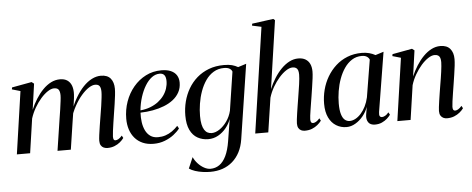

<svg xmlns="http://www.w3.org/2000/svg" viewBox="-62 -980 3424 1393"><g transform="rotate(-5 1650.0 -284.0)"><path d="M198.5 -500.5 172 -312.5Q189.5 -354 212.8 -390.8Q236 -427.5 263.8 -455.8Q291.5 -484 322.8 -499.8Q354 -515.5 388 -515.5Q421 -515.5 442 -501Q463 -486.5 472.5 -460Q482 -433.5 480 -396.5Q480 -388 477.8 -371Q475.5 -354 472.5 -332.2Q469.5 -310.5 466 -286.5L455 -273Q474.5 -329.5 500.8 -374.2Q527 -419 557 -450.5Q587 -482 620 -498.8Q653 -515.5 686 -515.5Q733.5 -515.5 756.5 -487.8Q779.5 -460 779.5 -412.5Q779.5 -393 776.2 -364.2Q773 -335.5 767.8 -301.5Q762.5 -267.5 757 -232Q752 -199.5 747 -167Q742 -134.5 738.8 -108.5Q735.5 -82.5 735 -68Q735 -52.5 738.8 -46Q742.5 -39.5 751.5 -39.5Q761 -39.5 773.2 -46.2Q785.5 -53 799.5 -69.5L809 -51.5Q798 -36 780.8 -21.8Q763.5 -7.5 740.5 1.8Q717.5 11 688.5 11Q674 11 661.2 5.2Q648.5 -0.5 641 -13Q633.5 -25.5 633.5 -46.5Q633.5 -59 637.2 -88.8Q641 -118.5 647 -155.8Q653 -193 659 -230Q665 -265 669.8 -297.5Q674.5 -330 677.5 -356.5Q680.5 -383 680.5 -398.5Q680.5 -426.5 671.5 -440.2Q662.5 -454 638.5 -454Q618 -454 592 -437.2Q566 -420.5 538.8 -389.2Q511.5 -358 487.2 -314Q463 -270 446.5 -216L466 -287.5Q464 -273 462 -258.8Q460 -244.5 457.5 -230.2Q455 -216 453 -201.5L422.5 0H325.5L360.5 -230Q366.5 -265 371.2 -298.2Q376 -331.5 379.2 -358Q382.5 -384.5 382.5 -398.5Q382.5 -426.5 373.2 -440.2Q364 -454 340 -454Q319 -454 293.5 -437.2Q268 -420.5 242.8 -391.8Q217.5 -363 196.2 -326.2Q175 -289.5 162.5 -250L126 0H29.5L95.5 -455.5L34.5 -473L37 -487L181.5 -513.5Z M1217.5 -85Q1201 -63 1172.8 -41Q1144.5 -19 1106.8 -4.5Q1069 10 1025.5 10Q980.5 10 946.2 -5Q912 -20 889 -46.8Q866 -73.5 854.2 -109.5Q842.5 -145.5 842.5 -188Q842.5 -253.5 863.5 -312.8Q884.5 -372 922.8 -417.8Q961 -463.5 1012.8 -490Q1064.5 -516.5 1126.5 -516.5Q1168.5 -516.5 1196.2 -504Q1224 -491.5 1237.8 -469Q1251.5 -446.5 1251.5 -416.5Q1251.5 -377.5 1235 -346.8Q1218.5 -316 1189.5 -293.2Q1160.5 -270.5 1122.2 -255.5Q1084 -240.5 1040 -232.5Q996 -224.5 949.5 -223.5Q947.5 -187.5 952.2 -153.8Q957 -120 970 -93.2Q983 -66.5 1005.2 -50.8Q1027.5 -35 1060.5 -35Q1090 -35 1115.8 -43.5Q1141.5 -52 1164.2 -68Q1187 -84 1206.5 -105ZM1112 -493Q1081.5 -493 1054.5 -472.8Q1027.5 -452.5 1006 -417Q984.5 -381.5 970 -336Q955.5 -290.5 950.5 -240Q990.5 -244 1023 -256.5Q1055.5 -269 1080.8 -288.2Q1106 -307.5 1123 -331Q1140 -354.5 1148.8 -381.2Q1157.5 -408 1157.5 -435.5Q1157.5 -463.5 1146.8 -478.2Q1136 -493 1112 -493Z M1660.5 33Q1652.5 85 1631.8 125Q1611 165 1579.2 192.8Q1547.5 220.5 1506.8 234.5Q1466 248.5 1417.5 248.5Q1391 248.5 1362 244.5Q1333 240.5 1307 232Q1281 223.5 1263.5 211L1298 131Q1309.5 156.5 1329.5 178.2Q1349.5 200 1373.5 213.2Q1397.5 226.5 1420.5 226.5Q1456 226.5 1484.8 206.8Q1513.5 187 1533.8 145.2Q1554 103.5 1564.5 38.5L1590 -121Q1577.5 -86.5 1553.2 -56.5Q1529 -26.5 1495.8 -7.8Q1462.5 11 1423 11Q1380.5 11 1345.8 -8.2Q1311 -27.5 1291.2 -68.5Q1271.5 -109.5 1271.5 -174Q1271.5 -226 1284.2 -275.8Q1297 -325.5 1322.2 -368.8Q1347.5 -412 1385 -444.8Q1422.5 -477.5 1471.8 -496.2Q1521 -515 1582 -515Q1617.5 -515 1640.8 -508.8Q1664 -502.5 1684 -491L1744 -510ZM1640 -462Q1635.5 -476 1621 -484.8Q1606.5 -493.5 1581 -493.5Q1538 -493.5 1504.5 -473.2Q1471 -453 1447 -418.2Q1423 -383.5 1407.5 -340.2Q1392 -297 1384.8 -250.8Q1377.5 -204.5 1377.5 -161.5Q1377.5 -125.5 1383 -100.5Q1388.5 -75.5 1398.5 -60Q1408.5 -44.5 1422 -37.8Q1435.5 -31 1451.5 -31Q1479.5 -31 1509.5 -51.2Q1539.5 -71.5 1563.2 -105.5Q1587 -139.5 1597 -181Z M2126 11Q2111.5 11 2099.5 5.2Q2087.5 -0.5 2080.2 -13Q2073 -25.5 2073 -46.5Q2073 -56 2075.2 -75.5Q2077.5 -95 2081.2 -120.5Q2085 -146 2089.5 -174.2Q2094 -202.5 2098.5 -230Q2102.5 -256 2106.5 -281.2Q2110.5 -306.5 2113.8 -328.8Q2117 -351 2118.5 -369Q2120 -387 2120 -398.5Q2120 -417.5 2115.8 -429.8Q2111.5 -442 2101.8 -448Q2092 -454 2076.5 -454Q2055 -454 2029.2 -437.2Q2003.5 -420.5 1978 -391.5Q1952.5 -362.5 1931.2 -325.8Q1910 -289 1898 -249L1860.5 0H1765.5L1878 -767.5L1810.5 -782L1813 -796L1968 -817L1980 -807L1907.5 -311Q1925 -352.5 1948 -389.2Q1971 -426 1999 -454.5Q2027 -483 2058.2 -499.2Q2089.5 -515.5 2123.5 -515.5Q2155 -515.5 2176.2 -502.8Q2197.5 -490 2208 -467Q2218.5 -444 2218.5 -412.5Q2218.5 -393 2215 -364.2Q2211.5 -335.5 2206.2 -301.5Q2201 -267.5 2195.5 -232Q2191.5 -207.5 2187.5 -182.5Q2183.5 -157.5 2180 -135Q2176.5 -112.5 2174.2 -95Q2172 -77.5 2172 -68Q2172 -52.5 2176.5 -46Q2181 -39.5 2190.5 -39.5Q2200 -39.5 2212 -46.2Q2224 -53 2238.5 -69.5L2248 -51.5Q2236.5 -36 2219.2 -21.8Q2202 -7.5 2179 1.8Q2156 11 2126 11Z M2674 -77Q2671 -55.5 2676.2 -47.2Q2681.5 -39 2693 -39Q2702.5 -39 2715.8 -46.2Q2729 -53.5 2741 -69L2751 -51Q2742.5 -38.5 2726.5 -24Q2710.5 -9.5 2688 0.8Q2665.5 11 2637.5 11Q2603 11 2588.5 -10.5Q2574 -32 2579 -66.5L2588.5 -122.5Q2576 -87 2551.5 -56.8Q2527 -26.5 2495.2 -7.8Q2463.5 11 2430 11Q2388.5 11 2354.8 -9.8Q2321 -30.5 2301.5 -71Q2282 -111.5 2282 -171Q2282 -223 2295 -273Q2308 -323 2333.5 -366.5Q2359 -410 2396 -443.8Q2433 -477.5 2480.8 -496.5Q2528.5 -515.5 2586 -515.5Q2615.5 -515.5 2639.8 -509Q2664 -502.5 2684.5 -491L2744.5 -510ZM2640 -462Q2635 -475.5 2621 -484.5Q2607 -493.5 2584 -493.5Q2544 -493.5 2512.5 -473.5Q2481 -453.5 2457.5 -419.5Q2434 -385.5 2418.5 -342.8Q2403 -300 2395.5 -253.8Q2388 -207.5 2388 -164Q2388 -115.5 2396.8 -86.2Q2405.5 -57 2421 -44Q2436.5 -31 2456.5 -31Q2477 -31 2498.2 -42.2Q2519.5 -53.5 2538.8 -74.8Q2558 -96 2572.8 -125.5Q2587.5 -155 2595.5 -190.5Z M2942.5 -312.5Q2960 -353.5 2983.2 -390.2Q3006.5 -427 3034.2 -455.2Q3062 -483.5 3093.2 -499.5Q3124.5 -515.5 3158 -515.5Q3205.5 -515.5 3229.2 -487.8Q3253 -460 3253 -412.5Q3253 -393 3249.8 -364.2Q3246.5 -335.5 3241.2 -301.5Q3236 -267.5 3230.5 -232Q3225.5 -199.5 3220.2 -167Q3215 -134.5 3211.5 -108.5Q3208 -82.5 3207.5 -68Q3207.5 -52.5 3211.8 -46Q3216 -39.5 3225.5 -39.5Q3235 -39.5 3247 -46.2Q3259 -53 3273.5 -69.5L3283 -51.5Q3272 -36 3254.5 -21.8Q3237 -7.5 3214 1.8Q3191 11 3161 11Q3147.5 11 3135.2 5.2Q3123 -0.5 3115.2 -13Q3107.5 -25.5 3107.5 -46.5Q3107.5 -56 3109.8 -75.5Q3112 -95 3115.8 -120.5Q3119.5 -146 3124 -174.2Q3128.5 -202.5 3133 -230Q3137.5 -256 3141.5 -281.2Q3145.5 -306.5 3148.5 -328.8Q3151.5 -351 3153.2 -369Q3155 -387 3155 -398.5Q3155 -417.5 3150.8 -429.8Q3146.5 -442 3136.8 -448Q3127 -454 3111 -454Q3090 -454 3064.2 -437.2Q3038.5 -420.5 3013.2 -391.8Q2988 -363 2966.8 -326.5Q2945.5 -290 2933.5 -250L2897 0H2800.5L2866.5 -455.5L2805.5 -473L2808 -487L2952 -513.5L2969 -500.5Z"/></g></svg>

Font: Merriweather 144pt
Style: Italic
Weight: 400
Italic angle: -7.8°
Version: Version 2.101